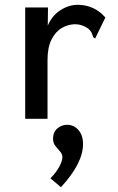

<svg xmlns="http://www.w3.org/2000/svg" viewBox="-20 -494 490 800"><path d="M85 -463H180L179 -387Q196 -428 231 -451Q266 -474 305 -474Q374 -473 419 -421L381 -343L377 -334L369 -338Q366 -346 363 -354.5Q360 -363 349 -374Q322 -393 294 -393Q265 -393 238.5 -378Q212 -363 195 -330Q178 -297 178 -244V1H85ZM234 286 190 249Q213 226 226.5 201.5Q240 177 240 161Q240 148 230.5 137.5Q221 127 211 114.5Q201 102 201 84Q201 57 218.5 41.5Q236 26 260 26Q288 26 307 48Q326 70 326 106Q326 186 234 286Z"/></svg>

Font: Inconsolata SemiCondensed SemiBold
Style: Regular
Weight: 600
Width: 4
Monospace: yes
Designer: Raph Levien, Cyreal, Brenton Simpson
Foundry: Raph Levien, Cyreal, Google
Version: Version 3.001; ttfautohint (v1.8.2.53-6de2)